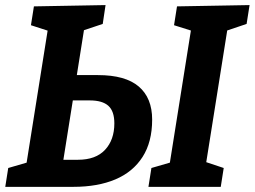

<svg xmlns="http://www.w3.org/2000/svg" viewBox="-23 -724 987 744"><path d="M-2.6 0 8.9 -73 96.9 -98.6 77.7 -78.3 164.3 -622.6 179.2 -599.6 96.9 -626.3 108.4 -699.3 386 -704.3 375.1 -631.3 278.2 -598.9 304.3 -619.5 270.6 -407.2 249.9 -433H356.7Q462.7 -433 514.6 -388.8Q566.6 -344.5 566.6 -260.6Q566.6 -173.9 529.4 -115.8Q492.2 -57.7 424 -28.8Q355.7 0 261.8 0ZM218.1 -76.7 193.7 -104.9H279.1Q348.2 -104.9 384.1 -143.5Q420.1 -182.1 420.1 -246Q420.1 -293.2 396.8 -314.1Q373.6 -334.9 324.8 -334.9H235L262.8 -357.6ZM932.6 -631.3 842.6 -600.9 860.1 -622.6 773.5 -78.3 765.1 -99.3 843.9 -73 832.4 0H552.2L563.7 -73L652 -98.6L632.8 -78.3L719.4 -622.6L734.3 -600.2L651.4 -626.3L662.9 -699.3L944.1 -704.3Z"/></svg>

Font: Bitter Thin
Style: Italic
Weight: 100
Italic angle: -9°
Designer: Sol Matas, and Bitter project Authors
Foundry: Sol Matas
Version: Version 2.002